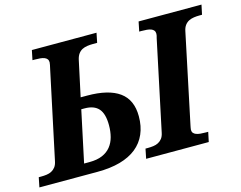

<svg xmlns="http://www.w3.org/2000/svg" viewBox="-121 -866 1278 1018"><g transform="rotate(-15 517.5 -357.0)"><path d="M238.8 -61H268.1Q310.5 -61 339.4 -73.5Q368.2 -85.9 385.7 -107.9Q403.3 -129.9 411.1 -159.4Q418.9 -189 418.9 -223.1Q418.9 -286.1 393.8 -314.5Q368.7 -342.8 316.9 -342.8H298.8ZM481.9 -713.9 471.2 -661.1H448.2Q432.1 -661.1 416.7 -658.9Q401.4 -656.7 388.9 -650.4Q376.5 -644 367.4 -631.8Q358.4 -619.6 354 -600.1L312 -404.8H347.2Q464.8 -404.8 524.4 -361.8Q584 -318.8 584 -228Q584 -173.3 565.4 -130.9Q546.9 -88.4 510.7 -59.3Q474.6 -30.3 420.7 -15.1Q366.7 0 295.9 0H-22.9L-12.2 -53.2H1Q16.6 -53.2 31.5 -55.2Q46.4 -57.1 58.6 -63.5Q70.8 -69.8 79.8 -81.5Q88.9 -93.3 92.8 -112.8L193.8 -587.9Q197.3 -602.1 199.2 -612.5Q201.2 -623 201.2 -627Q201.2 -637.7 195.8 -644.5Q190.4 -651.4 180.9 -655Q171.4 -658.7 158 -659.9Q144.5 -661.1 128.9 -661.1H116.2L127 -713.9ZM563 0 573.7 -53.2H586.9Q602.5 -53.2 617.4 -55.2Q632.3 -57.1 644.5 -63.5Q656.7 -69.8 665.8 -81.5Q674.8 -93.3 678.7 -112.8L782.7 -604Q784.7 -609.4 785.9 -616.2Q787.1 -623 787.1 -627Q787.1 -637.7 781.7 -644.5Q776.4 -651.4 766.8 -655Q757.3 -658.7 743.9 -659.9Q730.5 -661.1 714.8 -661.1H702.1L712.9 -713.9H1058.1L1046.9 -661.1H1034.2Q1017.6 -661.1 1002.2 -658.9Q986.8 -656.7 974.1 -650.4Q961.4 -644 952.1 -631.8Q942.9 -619.6 939 -600.1L835.9 -109.9Q835 -104.5 833.5 -97.7Q832 -90.8 832 -86.9Q832 -76.2 837.4 -69.6Q842.8 -63 852.5 -59.3Q862.3 -55.7 875.7 -54.4Q889.2 -53.2 904.8 -53.2H918L906.7 0Z"/></g></svg>

Font: Droid Serif
Style: Bold Italic
Weight: 700
Italic angle: -12°
Designer: Monotype Design team
Foundry: Monotype Imaging Inc.
Version: Version 1.03